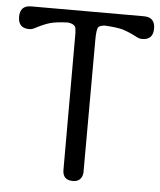

<svg xmlns="http://www.w3.org/2000/svg" viewBox="-51 -746 660 790"><g transform="rotate(5 279.0 -350.5)"><path d="M511.7 -700.7Q557.6 -700.7 557.6 -653.8Q557.6 -606.9 511.7 -606.9Q502 -606.9 493.7 -610.8Q454.1 -631.8 427.7 -639.2Q402.3 -646 353.5 -648.4Q333 -646 328.1 -639.2Q320.8 -629.4 320.8 -585.4L319.8 -36.6Q314.9 0 278.8 0Q236.8 0 236.8 -42.5V-607.4Q235.8 -623 234.4 -628.9Q230 -644.5 202.1 -647.9Q154.8 -646 129.9 -639.2Q103.5 -631.8 64 -610.8Q55.7 -606.9 45.9 -606.9Q0 -606.9 0 -653.8Q0 -700.7 45.9 -700.7Z"/></g></svg>

Font: inglobal
Style: Regular
Weight: 400
Designer: Andrey Kochetov, Denis Davydov, Evgeny Yurtaev
Foundry: inglobal
Version: Version 1.00 September 25, 2014, initial release